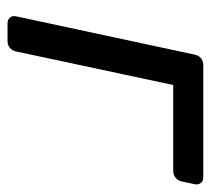

<svg xmlns="http://www.w3.org/2000/svg" viewBox="-45 -515 560 510"><g transform="rotate(90 235.0 -260.0)"><path d="M42.2 0Q32 0 26.7 -6.4Q21.4 -12.7 23.4 -22.9L125.1 -497.1Q127.1 -507.3 134.5 -513.6Q142 -520 152.2 -520H450.6Q460.7 -520 466 -513.6Q471.3 -507.3 469.3 -497.1L462 -463Q460 -452.8 452 -446.4Q444.1 -440.1 433.9 -440.1H205.8L116.7 -22.9Q114.7 -12.7 107.2 -6.4Q99.7 0 89.6 0Z"/></g></svg>

Font: Rubik Light
Style: Italic
Weight: 300
Italic angle: -12°
Designer: Hubert and Fischer
Foundry: Hubert and Fischer
Version: Version 2.300;gftools[0.9.30]